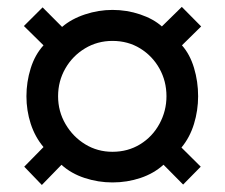

<svg xmlns="http://www.w3.org/2000/svg" viewBox="-20 -622 648 552"><path d="M100.3 -90.2 49.7 -142.8 105.1 -199.2Q80.7 -228.1 68.3 -266.2Q56 -304.3 56 -345.3Q56 -386.3 68.2 -425.5Q80.5 -464.8 105.1 -491.7L48.7 -547.2L102.5 -600.8L158.5 -544.6Q185.4 -567.7 224.4 -580.6Q263.4 -593.5 303.4 -593.5Q344.6 -593.5 382.9 -580.6Q421.2 -567.7 445.4 -546L502.7 -602.2L558.3 -546L503.1 -491.7Q526 -466 537.8 -426.8Q549.6 -387.5 549.6 -345.3Q549.6 -304.5 537.7 -265.7Q525.8 -226.9 501.7 -197.8L557.1 -142.8L506.5 -91.4L450.1 -148.4Q422.4 -123.3 384 -110.4Q345.6 -97.5 303.4 -97.5Q262.2 -97.5 223.4 -110.3Q184.6 -123 156.7 -148.2ZM303.4 -185.6Q347.7 -185.6 382.9 -207.2Q418.2 -228.8 438.4 -265.9Q458.6 -303 458.6 -345.3Q458.6 -388.7 438.4 -424.9Q418.2 -461.1 383 -482.8Q347.9 -504.4 303.4 -504.4Q260.1 -504.4 224.4 -482.9Q188.6 -461.3 167.8 -425Q147 -388.7 147 -345.3Q147 -301.8 168.4 -265.2Q189.8 -228.6 225.1 -207.1Q260.3 -185.6 303.4 -185.6Z"/></svg>

Font: Archivo SemiBold SemiExpanded
Style: Regular
Weight: 600
Width: 6
Version: Version 2.001